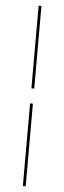

<svg xmlns="http://www.w3.org/2000/svg" viewBox="-63 -849 341 1018"><g transform="rotate(5 107.5 -340.0)"><path d="M115 -300V140H100V-300ZM100 -380V-820H115V-380Z"/></g></svg>

Font: Kalnia SemiExpanded Thin
Style: Regular
Weight: 250
Width: 6
Designer: Frida Medrano
Foundry: Frida Medrano
Version: Version 1.105